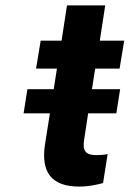

<svg xmlns="http://www.w3.org/2000/svg" viewBox="-20 -678 478 708"><path d="M67 -260H164L146 -146C130 -43 170 10 272 10C306 10 333 4 360 -3L377 -110C365 -107 351 -106 335 -106C296 -106 284 -122 290 -161L305 -260H409L423 -349H319L331 -425H421L438 -528H348L368 -658H227L207 -528H130L113 -425H190L178 -349H81Z"/></svg>

Font: Asimov Pro
Style: BdObl
Weight: 700
Designer: Google
Version: Version 2.000980; 2014